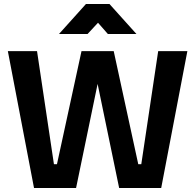

<svg xmlns="http://www.w3.org/2000/svg" viewBox="-20 -934 970 954"><path d="M19 -680H164L248 -118H263L385 -680H545L667 -118H682L766 -680H911L781 0H572L465 -517L358 0H149ZM273 -765 407 -914H524L658 -765H516L467 -821L415 -765Z"/></svg>

Font: TitilliumText
Style: ExtraBold
Weight: 800
Designer: Accademia di Belle Arti di Urbino and others
Foundry: Accademia di Belle Arti di Urbino and others.
Version: Version 60.001